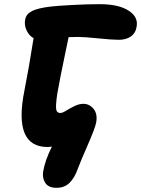

<svg xmlns="http://www.w3.org/2000/svg" viewBox="-20 -687 677 921"><path d="M251 213.9Q212.9 213.9 197.5 190.9Q182.1 168 187 136.2Q195.8 82.5 229 16.1Q217.3 18.1 208 18.1Q42.5 18.1 97.2 -252.9Q117.2 -352.5 141.1 -503.9Q119.1 -516.1 107.2 -542Q95.2 -567.9 101.1 -595.2Q106.4 -620.6 134.5 -634.5Q162.6 -648.4 225.1 -655.8Q255.4 -659.2 326.4 -663.1Q397.5 -667 458 -667Q549.3 -667 597.4 -635.7Q645.5 -604.5 634.8 -556.2Q629.9 -527.3 607.2 -511.7Q584.5 -496.1 549.8 -496.1Q518.1 -496.1 451.4 -502.9Q384.8 -509.8 355 -509.8Q324.2 -509.8 309.1 -508.8Q306.6 -495.1 293.7 -434.8Q280.8 -374.5 271 -324.2Q259.8 -267.6 255.1 -239.3Q250.5 -210.9 249 -186.3Q247.6 -161.6 252.7 -153.3Q257.8 -145 270 -145Q279.3 -145 296.9 -156Q314.5 -167 336.9 -178Q359.4 -189 379.9 -189Q408.7 -189 429 -164.6Q449.2 -140.1 440.9 -97.2Q434.6 -68.4 400.1 10.3Q365.7 88.9 353 123Q337.9 166 313.7 189.9Q289.6 213.9 251 213.9Z"/></svg>

Font: Shantell Sans Irregular Bouncy
Style: Italic
Weight: 800
Italic angle: -11.31°
Designer: Stephen Nixon, Anya Danilova, Shantell Martin
Foundry: Arrow Type
Version: Version 1.006;[9816181b4]